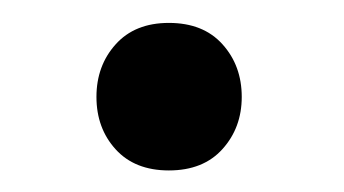

<svg xmlns="http://www.w3.org/2000/svg" viewBox="-20 -434 306 171"><path d="M65.9 -347.7Q65.9 -375.5 83 -394.5Q100.1 -413.6 130.4 -413.6Q161.1 -413.6 178.2 -394.5Q195.3 -375.5 195.3 -347.7Q195.3 -320.3 178.2 -301.3Q161.1 -282.2 130.4 -282.2Q100.1 -282.2 83 -301Q65.9 -319.8 65.9 -347.7Z"/></svg>

Font: Roboto Condensed Medium
Style: Regular
Weight: 500
Designer: Christian Robertson
Foundry: Google
Version: Version 3.0